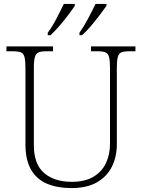

<svg xmlns="http://www.w3.org/2000/svg" viewBox="-20 -951 727 981"><path d="M345 10Q274 10 221 -12Q168 -34 139 -83.5Q110 -133 110 -214V-606Q110 -642 105 -660Q100 -678 86.5 -683.5Q73 -689 48 -689H13V-714H251V-689H215Q191 -689 177.5 -683.5Q164 -678 158.5 -660Q153 -642 153 -605V-210Q153 -112 205.5 -67Q258 -22 346 -22Q414 -22 457.5 -48Q501 -74 521.5 -118Q542 -162 542 -216V-606Q542 -642 537 -660Q532 -678 518.5 -683.5Q505 -689 481 -689H445V-714H672V-689H639Q614 -689 600.5 -683.5Q587 -678 582 -660Q577 -642 577 -605V-215Q577 -150 551.5 -99Q526 -48 474.5 -19Q423 10 345 10ZM386 -784Q407 -813 429.5 -855Q452 -897 468 -931H524V-921Q512 -904 490.5 -875.5Q469 -847 444.5 -818Q420 -789 399 -771H386ZM224 -784Q246 -813 268 -855Q290 -897 306 -931H362V-921Q351 -904 329.5 -875.5Q308 -847 283 -818Q258 -789 238 -771H224Z"/></svg>

Font: Noto Serif Tamil ExtraLight
Style: Italic
Weight: 200
Italic angle: -12°
Designer: Indian Type Foundry, Tom Grace, and the Monotype Design Team
Foundry: Monotype Imaging Inc.
Version: Version 2.003; ttfautohint (v1.8.4.7-5d5b)